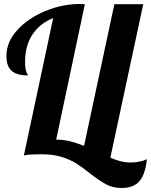

<svg xmlns="http://www.w3.org/2000/svg" viewBox="-20 -769 752 957"><path d="M510 150.5C532 162.2 557.3 168 586 168C626.7 168 656.7 156.3 676 133C695.3 109.7 707.3 73.3 712 24C691.3 35.3 662.7 41 626 41C599.3 41 567.3 33 530 17L694 -748H550L399 -42C371.7 -52.7 347.3 -60.5 326 -65.5C304.7 -70.5 282.7 -73 260 -73L403 -748C397 -748.7 388 -749 376 -749C319.3 -749 262.7 -737.3 206 -714C149.3 -690.7 102.8 -659.2 66.5 -619.5C30.2 -579.8 12 -536.7 12 -490C12 -455.3 20.8 -430.5 38.5 -415.5C56.2 -400.5 83 -393 119 -393C119 -394.3 116.7 -399.8 112 -409.5C107.3 -419.2 105 -436.3 105 -461C105 -514.3 117.2 -559.5 141.5 -596.5C165.8 -633.5 200.3 -661 245 -679L99 6L104 5C116 1.7 144.7 0 190 0C226.7 0 259.3 4.5 288 13.5C316.7 22.5 341.2 33.5 361.5 46.5C381.8 59.5 405 76.3 431 97C461.7 121 488 138.8 510 150.5Z"/></svg>

Font: DonutKreme
Style: Regular
Weight: 400
Designer: Impallari Type
Foundry: Impallari Type
Version: Version 2.100